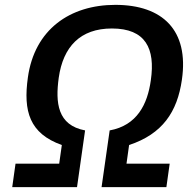

<svg xmlns="http://www.w3.org/2000/svg" viewBox="-20 -770 773 790"><path d="M30.3 0H296.9L330.1 -233.4C216.3 -254.9 207.5 -347.2 221.7 -450.2C239.7 -577.6 310.1 -652.8 440.4 -652.8C579.1 -652.8 619.6 -570.3 600.6 -439.9C586.9 -340.3 543.5 -253.9 431.2 -233.4L397.9 0H664.6L678.2 -96.7H500.5L511.2 -173.3C648.4 -218.8 709.5 -309.1 728.5 -442.4C757.8 -645 649.4 -750 454.6 -750C268.1 -750 122.1 -648.9 94.7 -451.2C75.2 -312.5 101.1 -220.7 234.4 -173.3L223.6 -96.7H43.9Z"/></svg>

Font: Winston SemiBold
Style: Italic
Weight: 600
Italic angle: -8.13011°
Designer: Vernon Adams, Kim Jin-seong, David Berlow, Cristiano Sobral
Foundry: The Winston Project Authors
Version: Version 3.004